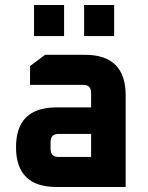

<svg xmlns="http://www.w3.org/2000/svg" viewBox="-20 -747 590 767"><path d="M206 0Q44 0 44 -159Q44 -318 206 -318H344V-376Q344 -408 312 -408H100V-483L160 -528H320Q482 -528 482 -366V0ZM182 -152Q182 -120 214 -120H344V-212H214Q182 -212 182 -180ZM116 -603V-727H236V-603ZM316 -603V-727H436V-603Z"/></svg>

Font: Oxanium
Style: Bold
Weight: 700
Designer: Severin Meyer
Version: Version 2.000